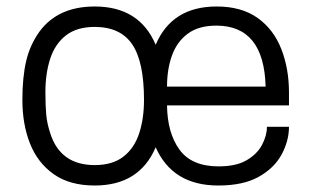

<svg xmlns="http://www.w3.org/2000/svg" viewBox="-20 -561 959 592"><path d="M653 11Q512 11 460 -107Q410 11 272 11Q195 11 145.5 -24Q96 -59 72.5 -118.5Q49 -178 49 -253Q49 -322 60.5 -372Q72 -422 102 -464Q159 -541 272 -541Q410 -541 460 -423Q510 -541 648 -541Q725 -541 774.5 -505.5Q824 -470 847.5 -409.5Q871 -349 871 -276V-236H495Q496 -151 533.5 -99.5Q571 -48 654 -48Q708 -48 740.5 -67Q773 -86 788 -114.5Q803 -143 803 -170H871Q871 -127 848.5 -85Q826 -43 778 -16Q730 11 653 11ZM272 -52Q327 -52 360.5 -78Q394 -104 409 -149.5Q424 -195 424 -253Q424 -371 387.5 -424.5Q351 -478 272 -478Q217 -478 183.5 -452Q150 -426 135 -380.5Q120 -335 120 -277Q120 -236 122.5 -208Q125 -180 135 -150Q166 -52 272 -52ZM799 -294Q794 -482 647 -482Q593 -482 559.5 -457.5Q526 -433 510.5 -390.5Q495 -348 495 -294Z"/></svg>

Font: Tanohe Sans
Style: Regular
Weight: 400
Designer: Village Type and Design LLC & Cristiano Sobral
Foundry: Cooper Hewitt Smithsonian Design Museum
Version: Version 1.00;September 29, 2021;FontCreator 13.0.0.2655 64-b